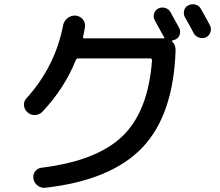

<svg xmlns="http://www.w3.org/2000/svg" viewBox="-20 -846 1040 906"><path d="M893.6 -690.4Q880.9 -715.8 852.5 -764.6Q844.7 -779.3 849.1 -796.9Q853.5 -814.5 870.1 -821.3Q885.7 -829.1 902.8 -824.2Q919.9 -819.3 928.7 -802.7Q957 -752.9 970.7 -726.6Q978.5 -710.9 973.1 -694.3Q967.8 -677.7 952.1 -669.9Q936.5 -663.1 918.9 -668.9Q901.4 -674.8 893.6 -690.4ZM180.7 -319.3Q167 -304.7 146 -303.2Q125 -301.8 109.4 -316.4Q94.7 -329.1 93.3 -349.1Q91.8 -369.1 105.5 -382.8Q240.2 -532.2 277.3 -724.6Q281.2 -746.1 297.9 -759.8Q314.5 -773.4 335.9 -772.5Q357.4 -770.5 370.6 -754.9Q383.8 -739.3 380.9 -718.8Q379.9 -711.9 377 -695.8Q374 -679.7 372.1 -672.9Q370.1 -665 377.9 -665H752.9Q754.9 -665 755.9 -666.5Q756.8 -668 754.9 -669.9Q752 -673.8 750 -677.7Q715.8 -739.3 710 -751Q702.1 -765.6 707 -781.7Q711.9 -797.9 726.6 -805.7Q742.2 -813.5 759.3 -808.6Q776.4 -803.7 784.2 -789.1Q819.3 -725.6 825.2 -714.8Q833 -700.2 828.1 -683.1Q823.2 -666 806.6 -659.2Q803.7 -658.2 793.9 -655.3Q792 -655.3 791.5 -652.8Q791 -650.4 793 -649.4Q808.6 -634.8 808.6 -609.4Q798.8 -303.7 651.4 -149.4Q503.9 4.9 193.4 40Q173.8 42 157.2 29.3Q140.6 16.6 137.7 -3.4Q134.8 -23.4 146.5 -38.1Q158.2 -52.7 176.8 -54.7Q437.5 -86.9 558.6 -204.1Q679.7 -321.3 697.3 -561.5Q697.3 -569.3 689.5 -570.3H348.6Q340.8 -570.3 336.9 -560.5Q284.2 -429.7 180.7 -319.3Z"/></svg>

Font: Rounded Mgen+ 1m medium
Style: Regular
Weight: 500
Designer: [Source Han Sans]
Ryoko NISHIZUKA  (kana & ideographs); Paul D. Hunt (Latin, Greek & Cyrillic); Wenlong ZHANG  (bopomofo
Version: Version 1.059.20150602